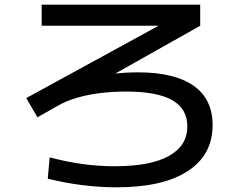

<svg xmlns="http://www.w3.org/2000/svg" viewBox="-20 -750 1040 820"><path d="M478 50Q406 50 330.5 40.5Q255 31 184 13L192 -78Q263 -59 331.5 -49.5Q400 -40 470 -40Q623 -40 701.5 -84Q780 -128 780 -210Q780 -286 715 -322.5Q650 -359 518 -359Q462 -359 408.5 -352.5Q355 -346 309 -332.5Q263 -319 228 -299L140 -249L92 -331L701 -664V-640H158V-730H835V-640L302 -340L260 -396Q297 -410 351 -420Q405 -430 463 -435.5Q521 -441 570 -441Q725 -441 806.5 -384Q888 -327 888 -216Q888 -88 781.5 -19Q675 50 478 50Z"/></svg>

Font: M PLUS 1 Code Medium
Style: Regular
Weight: 500
Designer: Coji Morishita
Foundry: UNDERFOREST DESIGN
Version: Version 1.002